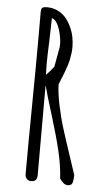

<svg xmlns="http://www.w3.org/2000/svg" viewBox="-55 -796 468 843"><g transform="rotate(5 179.5 -374.5)"><path d="M177.7 -294.9Q206.5 -202.6 221.9 -137.5Q237.3 -72.3 240.2 -20V-16.6Q257.8 10.3 276.4 10.3Q294.4 10.3 297.9 -6.3Q299.3 -13.7 300 -20Q300.8 -26.4 300.8 -34.7V-37.1L271.5 -125.5Q249 -191.9 235.8 -234.9Q221.2 -281.2 209.7 -336.4Q198.2 -391.6 197.8 -427.7L208 -453.6L219.7 -482.4Q233.9 -520.5 237.3 -538.1Q244.1 -572.3 244.1 -594.2Q244.1 -617.7 239.7 -640.1Q234.9 -663.6 224.6 -685.3Q214.4 -707 200.2 -723.6Q185.1 -740.7 163.8 -750.5Q142.6 -760.3 118.2 -760.3Q102.1 -760.3 96.9 -755.6Q91.8 -751 91.8 -738.8V-615.7Q91.8 -496.6 89.8 -322.8Q87.9 -148.9 87.9 -29.3V-21.5Q87.9 -9.8 95 -1.7Q102.1 6.3 113.3 6.3Q129.4 6.3 135.3 -1.5Q141.1 -9.3 141.1 -25.4V-419.4Q151.4 -378.9 177.7 -294.9ZM138.7 -464.4Q137.7 -484.9 137.7 -510.3Q137.7 -546.4 140.6 -614.3Q143.1 -689.9 143.1 -714.4Q153.3 -712.4 162.4 -700.2Q171.4 -688 177.2 -669.9Q189 -632.3 189 -602.5Q189 -598.1 188 -589.4L172.4 -502.9Q156.2 -481 138.7 -464.4Z"/></g></svg>

Font: Amatica SC
Style: Bold
Weight: 400
Designer: Vernon Adams, Ben Nathan
Foundry: newtypography
Version: Version 2.000